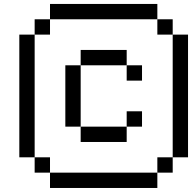

<svg xmlns="http://www.w3.org/2000/svg" viewBox="-20 -789 963 963"><path d="M307.7 -230.8H384.6V-153.8H307.7ZM307.7 -307.7H384.6V-230.8H307.7ZM307.7 -384.6H384.6V-307.7H307.7ZM307.7 -461.5H384.6V-384.6H307.7ZM384.6 -538.5H461.5V-461.5H384.6ZM461.5 -538.5H538.5V-461.5H461.5ZM384.6 -153.8H461.5V-76.9H384.6ZM846.2 -307.7H923.1V-230.8H846.2ZM846.2 -384.6H923.1V-307.7H846.2ZM846.2 -538.5H923.1V-461.5H846.2ZM846.2 -461.5H923.1V-384.6H846.2ZM846.2 -615.4H923.1V-538.5H846.2ZM769.2 -692.3H846.2V-615.4H769.2ZM692.3 -769.2H769.2V-692.3H692.3ZM538.5 -769.2H615.4V-692.3H538.5ZM615.4 -769.2H692.3V-692.3H615.4ZM461.5 -769.2H538.5V-692.3H461.5ZM384.6 -769.2H461.5V-692.3H384.6ZM307.7 -769.2H384.6V-692.3H307.7ZM230.8 -769.2H307.7V-692.3H230.8ZM153.8 -692.3H230.8V-615.4H153.8ZM76.9 -615.4H153.8V-538.5H76.9ZM76.9 -538.5H153.8V-461.5H76.9ZM76.9 -461.5H153.8V-384.6H76.9ZM76.9 -384.6H153.8V-307.7H76.9ZM76.9 -307.7H153.8V-230.8H76.9ZM76.9 -230.8H153.8V-153.8H76.9ZM76.9 -153.8H153.8V-76.9H76.9ZM846.2 -230.8H923.1V-153.8H846.2ZM846.2 -153.8H923.1V-76.9H846.2ZM461.5 -153.8H538.5V-76.9H461.5ZM538.5 -153.8H615.4V-76.9H538.5ZM615.4 -230.8H692.3V-153.8H615.4ZM538.5 -538.5H615.4V-461.5H538.5ZM615.4 -461.5H692.3V-384.6H615.4ZM76.9 -76.9H153.8V0H76.9ZM153.8 0H230.8V76.9H153.8ZM230.8 76.9H307.7V153.8H230.8ZM307.7 76.9H384.6V153.8H307.7ZM384.6 76.9H461.5V153.8H384.6ZM461.5 76.9H538.5V153.8H461.5ZM538.5 76.9H615.4V153.8H538.5ZM615.4 76.9H692.3V153.8H615.4ZM692.3 76.9H769.2V153.8H692.3ZM769.2 0H846.2V76.9H769.2ZM846.2 -76.9H923.1V0H846.2Z"/></svg>

Font: Jacquarda Bastarda 9
Style: Regular
Weight: 400
Designer: Sarah Cadigan-Fried
Version: Version 1.000; ttfautohint (v1.8.4.7-5d5b)